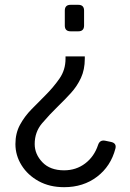

<svg xmlns="http://www.w3.org/2000/svg" viewBox="-20 -556 539 797"><path d="M273 -426Q249 -426 249 -450V-512Q249 -536 273 -536H305Q329 -536 329 -512V-450Q329 -426 305 -426ZM246 221Q186 221 140.5 196Q95 171 69.5 130Q44 89 44 42Q44 -3 63 -38Q82 -73 111 -102.5Q140 -132 169 -161Q202 -194 227 -230Q252 -266 252 -312V-322H332V-312Q332 -267 316 -232.5Q300 -198 274.5 -170Q249 -142 222 -116Q185 -80 154.5 -44Q124 -8 124 42Q124 84 156 117.5Q188 151 246 151Q296 151 333.5 122.5Q371 94 387 46Q394 24 416 28L440 33Q465 38 459 61Q440 134 383 177.5Q326 221 246 221Z"/></svg>

Font: Pitagon Sans Text
Style: Regular
Weight: 400
Designer: Travis Tran
Foundry: Pitagon
Version: Version 1.001; ttfautohint (v1.8.4.7-5d5b);gftools[0.9.26]